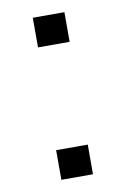

<svg xmlns="http://www.w3.org/2000/svg" viewBox="-64 -533 376 574"><g transform="rotate(-10 124.0 -246.0)"><path d="M76 -402V-492H172V-402ZM76 0V-90H172V0Z"/></g></svg>

Font: Nunito Sans 8pt Light
Style: Regular
Weight: 300
Version: Version 3.101;gftools[0.9.27]